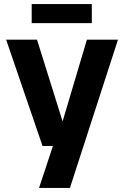

<svg xmlns="http://www.w3.org/2000/svg" viewBox="-20 -719 606 939"><path d="M171 200 251 -42 272 -78 405 -525H557L322 200ZM188 -5 10 -525H161L289 -116H331L319 -5ZM135 -699H429V-606H135Z"/></svg>

Font: TikTok Sans 24pt
Style: Bold
Weight: 700
Version: Version 4.000